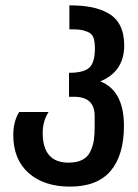

<svg xmlns="http://www.w3.org/2000/svg" viewBox="-20 -440 516 720"><path d="M242.2 259.8Q145.5 259.8 87.6 209Q29.8 158.2 29.8 65.9Q29.8 16.1 51.8 -20H162.1Q140.1 14.6 140.1 58.1Q140.1 169.9 236.8 169.9Q300.8 169.9 319.8 126Q329.1 105 332 85.4Q335 65.9 335 33.2V-4.9Q335 -77.1 257.8 -77.1H238.8V-167Q293.5 -167 314.7 -186Q335.9 -205.1 335.9 -258.8Q335.9 -285.2 330.1 -299.8Q324.2 -314.5 308.1 -320.8Q292.5 -327.1 279.5 -328.6Q266.6 -330.1 240.2 -330.1V-419.9Q287.1 -419.9 322.5 -413.1Q357.9 -406.2 386.7 -389.9Q415.5 -373.5 430.7 -343.3Q445.8 -313 445.8 -270Q445.8 -171.9 356 -134.8Q444.8 -100.1 444.8 32.2Q444.8 141.6 395 200.7Q345.2 259.8 242.2 259.8Z"/></svg>

Font: Miedinger*
Style: Bold
Weight: 700
Version: Version 001.000